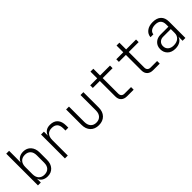

<svg xmlns="http://www.w3.org/2000/svg" viewBox="237 -1923 3125 3125"><g transform="rotate(-45 1800.0 -360.0)"><path d="M321 10Q263 10 222.5 -16.5Q182 -43 169 -90V0H103V-730H169V-576L168 -460Q182 -506 222.5 -533Q263 -560 321 -560Q403 -560 452.5 -505Q502 -450 502 -358V-191Q502 -99 452.5 -44.5Q403 10 321 10ZM303 -47Q365 -47 400.5 -83.5Q436 -120 436 -191V-358Q436 -429 400.5 -466Q365 -503 303 -503Q239 -503 204 -464Q169 -425 169 -356V-193Q169 -124 204.5 -85.5Q240 -47 303 -47Z M724 0V-550H790V-457Q803 -505 841 -532.5Q879 -560 937 -560Q1026 -560 1071.5 -508.5Q1117 -457 1117 -364V-315H1051V-364Q1051 -503 921 -503Q857 -503 823.5 -465Q790 -427 790 -356V0Z M1499 10Q1407 10 1354 -45.5Q1301 -101 1301 -196V-550H1367V-196Q1367 -127 1402.5 -88Q1438 -49 1499 -49Q1561 -49 1597 -88Q1633 -127 1633 -196V-550H1699V-196Q1699 -101 1645 -45.5Q1591 10 1499 10Z M2155 0Q2090 0 2053.5 -35Q2017 -70 2017 -133V-490H1856V-550H2017V-705H2083V-550H2311V-490H2083V-133Q2083 -98 2102 -79Q2121 -60 2155 -60H2306V0Z M2755 0Q2690 0 2653.5 -35Q2617 -70 2617 -133V-490H2456V-550H2617V-705H2683V-550H2911V-490H2683V-133Q2683 -98 2702 -79Q2721 -60 2755 -60H2906V0Z M3260 10Q3175 10 3126 -37.5Q3077 -85 3077 -160Q3077 -233 3125 -279Q3173 -325 3251 -325H3431V-375Q3431 -502 3303 -502Q3244 -502 3208.5 -477Q3173 -452 3170 -410H3104Q3108 -476 3161.5 -518Q3215 -560 3303 -560Q3397 -560 3447 -512Q3497 -464 3497 -376V0H3432V-95Q3418 -47 3372.5 -18.5Q3327 10 3260 10ZM3278 -47Q3348 -47 3389.5 -83Q3431 -119 3431 -180V-270H3254Q3205 -270 3174.5 -240Q3144 -210 3144 -164Q3144 -111 3180 -79Q3216 -47 3278 -47Z"/></g></svg>

Font: JetBrains Mono NL ExtraLight
Style: Regular
Weight: 200
Designer: Philipp Nurullin, Konstantin Bulenkov
Foundry: JetBrains
Version: Version 2.304; ttfautohint (v1.8.4.7-5d5b)